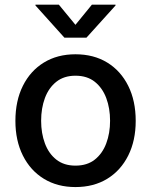

<svg xmlns="http://www.w3.org/2000/svg" viewBox="-20 -777 637 809"><path d="M297.9 11.2Q221.7 11.2 164.8 -23.7Q107.9 -58.6 76.4 -121.6Q44.9 -184.6 44.9 -267.6Q44.9 -352.1 76.4 -415.3Q107.9 -478.5 164.8 -513.4Q221.7 -548.3 297.9 -548.3Q375 -548.3 431.9 -513.4Q488.8 -478.5 520.3 -415.3Q551.8 -352.1 551.8 -267.6Q551.8 -184.6 520.3 -121.6Q488.8 -58.6 431.9 -23.7Q375 11.2 297.9 11.2ZM297.9 -79.1Q347.2 -79.1 379.4 -104.5Q411.6 -129.9 427.7 -172.9Q443.8 -215.8 443.8 -268.1Q443.8 -320.8 427.7 -363.8Q411.6 -406.7 379.4 -432.4Q347.2 -458 297.9 -458Q249.5 -458 217.3 -432.4Q185.1 -406.7 169.2 -363.8Q153.3 -320.8 153.3 -268.1Q153.3 -215.8 169.2 -172.9Q185.1 -129.9 217.3 -104.5Q249.5 -79.1 297.9 -79.1ZM228 -757.3 297.9 -672.4 367.2 -757.3H466.8V-753.9L344.2 -618.2H251.5L129.4 -753.9V-757.3Z"/></svg>

Font: Inter 17pt Medium
Style: Regular
Weight: 500
Version: Version 4.001;git-66647c0bb